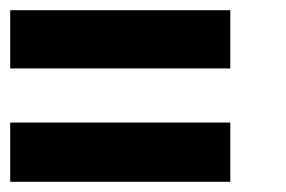

<svg xmlns="http://www.w3.org/2000/svg" viewBox="-20 -588 561 376"><path d="M431 -232V-348H0V-232ZM431 -454V-568H0V-454Z"/></svg>

Font: MintSans
Style: Bold
Weight: 700
Version: Version 2.0